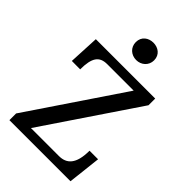

<svg xmlns="http://www.w3.org/2000/svg" viewBox="-278 -1078 1188 1188"><g transform="rotate(45 315.5 -484.5)"><path d="M43 0H577.6L602.1 -216.8H527.3C527.3 -98.6 482.9 -59.6 416.5 -59.6H171.9L586.4 -673.8V-732.4H66.9L57.1 -532.2L130.4 -531.7C130.4 -634.3 158.2 -672.9 226.6 -672.9H457.5L43 -58.6ZM334.5 -817.4C378.4 -817.4 414.6 -849.1 414.6 -894.5C414.6 -943.8 376 -969.2 334.5 -969.2C293 -969.2 254.4 -943.8 254.4 -894.5C254.4 -849.1 290 -817.4 334.5 -817.4Z"/></g></svg>

Font: Arbutus Slab
Style: Regular
Weight: 400
Designer: Karolina Lach
Foundry: Karolina Lach
Version: Version 1.001